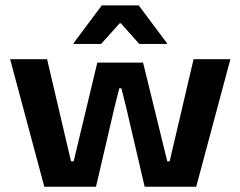

<svg xmlns="http://www.w3.org/2000/svg" viewBox="-20 -710 914 730"><path d="M148.5 0 18.5 -485H159L250 -96.5H260L350 -472H524L616 -96.5H625L716 -485H856L726 0H530L460 -300.5L441.5 -374.5H433.5L415 -300.5L345 0ZM367 -689.5H507.5L615 -545.5V-543H509.5L439.5 -621.5H435L364.5 -543H259.5V-545.5Z"/></svg>

Font: AnekLatin_SemiExpandedSemiBold
Style: Regular
Weight: 600
Width: 6
Designer: Yesha Goshar
Foundry: Ek Type
Version: Version 1.003